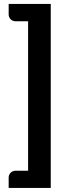

<svg xmlns="http://www.w3.org/2000/svg" viewBox="-20 -796 356 974"><path d="M237.5 157.5H24V104.5Q24 90.5 34 80.2Q44 70 60 70H122.5V-688H60Q44 -688 34 -698.2Q24 -708.5 24 -722.5V-776H237.5Z"/></svg>

Font: LatoLatin Heavy
Style: Regular
Weight: 800
Designer: Lukasz Dziedzic with Adam Twardoch and Botio Nikoltchev
Foundry: tyPoland Lukasz Dziedzic
Version: Version 2.015; 2015-08-06; http://www.latofonts.com/